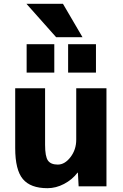

<svg xmlns="http://www.w3.org/2000/svg" viewBox="-20 -987 649 1017"><path d="M60.5 -203.1V-519.5H218.8V-219.7Q218.8 -158.2 233.9 -136.7Q249 -115.2 286.1 -115.2Q323.2 -115.2 353.5 -154.8Q383.8 -194.3 383.8 -247.1V-519.5H543.9V0H396.5L392.6 -72.3H390.6Q362.3 -35.2 319.3 -12.7Q276.4 9.8 231.4 9.8Q141.6 9.8 101.1 -38.6Q60.5 -86.9 60.5 -203.1ZM120.1 -966.8H313.5L417 -790H277.3ZM121.1 -602.5V-752.9H267.6V-602.5ZM340.8 -602.5V-752.9H488.3V-602.5Z"/></svg>

Font: GenEi M Gothic v2 Heavy
Style: Regular
Weight: 800
Version: Version 2.0